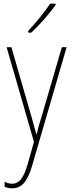

<svg xmlns="http://www.w3.org/2000/svg" viewBox="-20 -784 390 1046"><path d="M283 -757V-764H253C221 -715 179 -665 134 -616V-606H150C193 -645 249 -709 283 -757ZM16 -527 165 -11 129 116C106 195 79 217 46 217C32 217 18 213 5 206V234C19 239 31 242 46 242C95 242 128 210 154 122L343 -527H317L207 -150C196 -116 188 -89 180 -52H178C173 -71 169 -86 151 -150L42 -527Z"/></svg>

Font: Noto Sans Hebrew Condensed Thin
Style: Regular
Weight: 100
Width: 3
Designer: Monotype Design Team
Foundry: Monotype Imaging Inc.
Version: Version 2.004